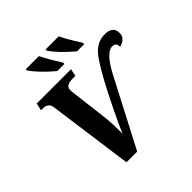

<svg xmlns="http://www.w3.org/2000/svg" viewBox="-235 -1118 1305 1305"><g transform="rotate(-45 417.0 -465.5)"><path d="M245.1 0 161.1 -612.8Q154.3 -661.1 102.1 -661.1H85L96.2 -713.9H425.8L415 -661.1H389.2Q321.8 -661.1 321.8 -619.1Q321.8 -602.1 324.2 -585.9L356 -326.2Q363.8 -262.2 363.8 -155.8Q397 -238.3 488 -417.7Q579.1 -597.2 630.6 -658.7Q682.1 -720.2 755.9 -720.2Q834 -720.2 834 -653.8Q834 -602.1 770 -585.9Q770 -626 733.9 -626Q673.8 -626 599.1 -481.9L348.1 0ZM541 -771Q441.9 -854.5 397.9 -920.9V-931.2H524.9Q550.8 -876 609.9 -784.2V-771ZM351.1 -771Q252 -854.5 208 -920.9V-931.2H335Q360.8 -876 419.9 -784.2V-771Z"/></g></svg>

Font: Droid Serif
Style: Bold Italic
Weight: 700
Italic angle: -12°
Designer: Monotype Design team
Foundry: Monotype Imaging Inc.
Version: Version 1.03